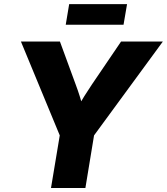

<svg xmlns="http://www.w3.org/2000/svg" viewBox="-20 -934 829 954"><path d="M233.4 0 276.9 -261.2 84 -727.5H277.8L356.4 -513.2Q367.2 -484.4 376.2 -455.8Q385.3 -427.2 394 -396H362.8Q380.9 -427.2 398.9 -456.1Q417 -484.9 436 -513.2L581.5 -727.5H789.1L447.3 -261.2L404.3 0ZM611.3 -913.6 593.8 -811H306.6L323.7 -913.6Z"/></svg>

Font: Inter 28pt ExtraBold
Style: Italic
Weight: 800
Italic angle: -9.3988°
Designer: Rasmus Andersson
Foundry: rsms
Version: Version 4.001;git-66647c0bb